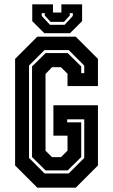

<svg xmlns="http://www.w3.org/2000/svg" viewBox="-20 -870 524 890"><path d="M153 0 50 -103V-597L153 -700H331L434 -597V-471H293V-528L262.5 -558.5H221L191 -527V-171.5L221 -141.5H262.5L293 -172V-241H227.5V-382H434V-103L331 0ZM186.5 -66H298.5L370.5 -138V-317H291.5V-303H356.5V-142L293.5 -80H191.5L128.5 -142V-562L191.5 -624H293.5L356.5 -562V-531H370.5V-566L298.5 -638H186.5L114.5 -566V-138ZM185.5 -716 129.5 -772V-850H225.5V-812H264.5V-850H360.5V-772L304.5 -716ZM211.5 -755H279.5L317.5 -796V-809H303.5V-798L276.5 -768.5H214.5L187.5 -798V-809H173.5V-796Z"/></svg>

Font: Tourney Condensed Regular
Style: Bold
Weight: 700
Width: 3
Designer: Tyler Finck
Foundry: Etcetera Type Co
Version: Version 1.010; ttfautohint (v1.8.3)